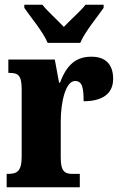

<svg xmlns="http://www.w3.org/2000/svg" viewBox="-20 -786 508 806"><path d="M180 -606H317C335 -651 389 -715 415 -753V-766H339C321 -742 273 -700 248 -673C223 -700 176 -742 158 -766H82V-753C108 -715 162 -651 180 -606ZM8 0H315V-56H285C254 -56 235 -64 235 -123V-277C235 -359 256 -446 295 -446C326 -446 331 -416 331 -361C405 -361 455 -389 455 -455C455 -509 429 -548 364 -548C299 -548 260 -514 232 -439H228L210 -536H15V-480H19C55 -480 71 -471 71 -412V-128C71 -65 50 -56 12 -56H8Z"/></svg>

Font: Noto Serif Myanmar ExtraCondensed Black
Style: Regular
Weight: 900
Width: 2
Designer: Ben Mitchell and the Monotype Design Team
Foundry: Monotype Imaging Inc.
Version: Version 2.106